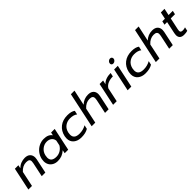

<svg xmlns="http://www.w3.org/2000/svg" viewBox="370 -2263 3801 3801"><g transform="rotate(-45 2271.0 -362.0)"><path d="M117 -480H215L200 -411Q244 -454 297.5 -474.5Q351 -495 405 -495Q481 -495 520.5 -456Q560 -417 560 -353Q560 -334 555 -307L490 0H389L452 -297Q458 -326 458 -347Q458 -382 436.5 -398Q415 -414 364 -414Q316 -414 270 -391.5Q224 -369 184 -323L116 0H15Z M624 -180Q624 -208 630 -239Q646 -314 691 -372Q736 -430 800.5 -462.5Q865 -495 937 -495Q1066 -495 1117 -416L1131 -480H1232L1130 0H1032L1046 -70Q997 -26 945 -5.5Q893 15 828 15Q770 15 723.5 -9Q677 -33 650.5 -77Q624 -121 624 -180ZM1068 -185 1091 -293Q1086 -348 1045 -381Q1004 -414 942 -414Q868 -414 808.5 -365.5Q749 -317 732 -239Q725 -204 725 -182Q725 -65 868 -65Q930 -65 983.5 -97.5Q1037 -130 1068 -185Z M1264 -180Q1264 -208 1270 -239Q1296 -359 1382.5 -427Q1469 -495 1600 -495Q1710 -495 1767 -452L1749 -369Q1694 -414 1592 -414Q1512 -414 1451.5 -369Q1391 -324 1372 -239Q1366 -209 1366 -184Q1366 -124 1403.5 -94.5Q1441 -65 1516 -65Q1617 -65 1701 -113L1683 -31Q1643 -7 1596 4Q1549 15 1489 15Q1389 15 1326.5 -37Q1264 -89 1264 -180Z M1944 -739H2045L1975 -414Q2061 -495 2177 -495Q2253 -495 2292.5 -457.5Q2332 -420 2332 -356Q2332 -328 2327 -307L2262 0H2161L2224 -297Q2229 -318 2229 -343Q2229 -379 2207.5 -396.5Q2186 -414 2136 -414Q2088 -414 2042 -391.5Q1996 -369 1956 -323L1888 0H1787Z M2489 -480H2587L2568 -394Q2607 -438 2666.5 -459Q2726 -480 2798 -480L2781 -401Q2704 -401 2644 -376Q2584 -351 2551 -297L2488 0H2387Z M2919 -620Q2919 -649 2941.5 -670.5Q2964 -692 2992 -692Q3014 -692 3027.5 -679Q3041 -666 3041 -645Q3041 -616 3018.5 -595Q2996 -574 2967 -574Q2945 -574 2932 -587Q2919 -600 2919 -620ZM2896 -480H2999L2897 0H2794Z M3060 -180Q3060 -208 3066 -239Q3092 -359 3178.5 -427Q3265 -495 3396 -495Q3506 -495 3563 -452L3545 -369Q3490 -414 3388 -414Q3308 -414 3247.5 -369Q3187 -324 3168 -239Q3162 -209 3162 -184Q3162 -124 3199.5 -94.5Q3237 -65 3312 -65Q3413 -65 3497 -113L3479 -31Q3439 -7 3392 4Q3345 15 3285 15Q3185 15 3122.5 -37Q3060 -89 3060 -180Z M3740 -739H3841L3771 -414Q3857 -495 3973 -495Q4049 -495 4088.5 -457.5Q4128 -420 4128 -356Q4128 -328 4123 -307L4058 0H3957L4020 -297Q4025 -318 4025 -343Q4025 -379 4003.5 -396.5Q3982 -414 3932 -414Q3884 -414 3838 -391.5Q3792 -369 3752 -323L3684 0H3583Z M4241 -96Q4241 -119 4247 -146L4301 -402H4228L4245 -480H4318L4348 -624H4450L4420 -480H4538L4521 -402H4403L4350 -153Q4345 -126 4345 -113Q4345 -87 4359.5 -76Q4374 -65 4409 -65Q4424 -65 4443.5 -68.5Q4463 -72 4478 -78L4461 2Q4421 15 4364 15Q4303 15 4272 -13.5Q4241 -42 4241 -96Z"/></g></svg>

Font: Prompt
Style: Italic
Weight: 400
Italic angle: -12°
Designer: Katatrad Team
Foundry: CadsonDemak
Version: Version 1.001